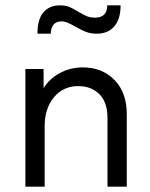

<svg xmlns="http://www.w3.org/2000/svg" viewBox="-20 -698 561 718"><path d="M454 -272V0H382V-256Q382 -316 351.5 -346Q321 -376 273 -376Q216 -376 181.5 -334Q147 -292 147 -226V0H75V-440H143V-368Q163 -402 202.5 -424Q242 -446 290 -446Q362 -446 408 -399Q454 -352 454 -272ZM261 -599Q243 -609 232 -613.5Q221 -618 209 -618Q190 -618 180 -605.5Q170 -593 170 -572H120Q120 -626 142.5 -652Q165 -678 204 -678Q225 -678 239.5 -672Q254 -666 273 -654Q292 -643 304.5 -637.5Q317 -632 335 -632Q381 -632 381 -678H431Q431 -627 407.5 -599.5Q384 -572 342 -572Q319 -572 301 -579Q283 -586 261 -599Z"/></svg>

Font: Tilda Sans
Style: Regular
Weight: 400
Designer: ParaType Ltd
Foundry: ParaType Ltd
Version: Version 1.002W